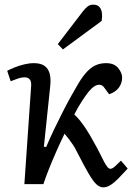

<svg xmlns="http://www.w3.org/2000/svg" viewBox="-20 -793 582 827"><path d="M169 -161 179 -160Q194 -196 212.5 -234.5Q231 -273 250 -310.5Q269 -348 287 -380Q305 -412 318 -434Q338 -467 356.5 -486Q375 -505 394.5 -513Q414 -521 437 -521Q472 -521 489 -500Q506 -479 506 -459Q506 -434 491.5 -415Q477 -396 450 -387L431 -413Q426 -421 420 -424.5Q414 -428 407 -428Q397 -428 385.5 -420.5Q374 -413 360 -396Q350 -383 334 -359Q318 -335 300 -300Q314 -287 325.5 -272.5Q337 -258 351 -237Q365 -216 384 -181Q399 -155 409.5 -133.5Q420 -112 428 -97Q436 -82 442.5 -74Q449 -66 456 -66Q464 -66 476 -77Q488 -88 501 -101L530 -67Q508 -43 490 -24.5Q472 -6 456 4Q440 14 425 14Q410 14 396 1.5Q382 -11 362.5 -44Q343 -77 312 -138Q304 -155 294.5 -169Q285 -183 276 -195Q267 -207 258 -217Q239 -178 221 -137Q203 -96 189 -60.5Q175 -25 167 0H85L114 -420Q116 -441 108.5 -450.5Q101 -460 85 -460Q73 -460 58 -455Q43 -450 26 -443L11 -488Q22 -494 41.5 -502Q61 -510 83.5 -515.5Q106 -521 126 -521Q155 -521 171.5 -509.5Q188 -498 194 -475.5Q200 -453 196 -419ZM337 -744Q349 -759 358.5 -766Q368 -773 382 -773Q404 -773 413.5 -755.5Q423 -738 418 -703L251 -580L229 -603Z"/></svg>

Font: Literata
Style: Italic
Weight: 400
Italic angle: -2°
Designer: Latin by Veronika Burian and Jose Scaglione. Greek by Irene Vlachou. Cyrillic by Vera Evstafieva
Foundry: TypeTogether
Version: Version 3.103;gftools[0.9.29]